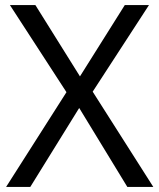

<svg xmlns="http://www.w3.org/2000/svg" viewBox="-20 -734 626 754"><path d="M582 0 344 -374 565 -714H470L294 -434L119 -714H19L241 -372L4 0H99L291 -310L480 0Z"/></svg>

Font: Noto Sans Osage
Style: Regular
Weight: 400
Designer: Monotype Design Team
Foundry: Monotype Imaging Inc.
Version: Version 2.002